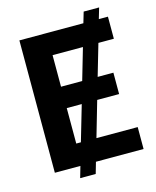

<svg xmlns="http://www.w3.org/2000/svg" viewBox="-122 -852 807 996"><g transform="rotate(-15 281.0 -354.0)"><path d="M540 0H284.2L266.6 61H183.1L200.7 0H63.5V-710.9H407.2L424.3 -769H507.3L490.2 -710.9H539.1V-592.3H456.1L406.7 -422.9H491.2V-308.1H373.5L318.4 -117.7H540ZM210 -422.9H323.7L373 -592.3H210ZM234.9 -117.7 290.5 -308.1H210V-117.7Z"/></g></svg>

Font: Roboto
Style: Bold
Weight: 700
Designer: Google
Version: Version 2.134; 2016; ttfautohint (v1.6)